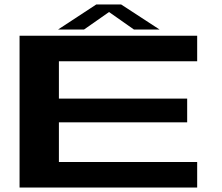

<svg xmlns="http://www.w3.org/2000/svg" viewBox="-20 -834 986 854"><path d="M67 0H857V-113.5H242V-290H812.5V-395.5H242V-561.5H857V-675H67ZM238 -702.5H353.5L465 -780.5L576 -702.5H690L519 -814H408Z"/></svg>

Font: Anybody ExtraExpanded SemiBold
Style: Regular
Weight: 600
Width: 8
Version: Version 1.113;gftools[0.9.25]